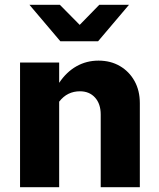

<svg xmlns="http://www.w3.org/2000/svg" viewBox="-20 -775 658 795"><path d="M63 0V-516H225V-432Q255 -477 296.5 -500.5Q338 -524 388 -524Q438 -524 476.5 -501.5Q515 -479 537 -439.5Q559 -400 559 -348V0H397V-301Q397 -345 373.5 -371Q350 -397 311 -397Q285 -397 263.5 -386.5Q242 -376 225 -354V0ZM228 -755 310 -672 391 -755H514L386 -604H230L102 -755Z"/></svg>

Font: Red Hat Text
Style: Bold
Weight: 700
Designer: Pentagram, MCKL
Foundry: MCKL
Version: Version 1.030